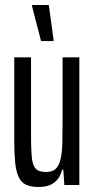

<svg xmlns="http://www.w3.org/2000/svg" viewBox="-20 -739 378 767"><path d="M134 8Q102 8 83 -1.5Q64 -11 54 -33Q44 -55 40.5 -90.5Q37 -126 37 -178V-510H104V-203Q104 -153 106 -122.5Q108 -92 115 -77Q122 -62 134 -57Q146 -52 165 -52Q189 -52 202 -64Q215 -76 221.5 -101.5Q228 -127 229 -165.5Q230 -204 230 -255V-510H297V0H237L233 -61H228Q223 -40 211.5 -24.5Q200 -9 181 -0.5Q162 8 134 8ZM144 -575 108 -714V-719H175L194 -580V-575Z"/></svg>

Font: Saira UltraCondensed Medium
Style: Regular
Weight: 500
Width: 1
Designer: Hector Gatti with collaboration of the Omnibus-Type team
Foundry: Omnibus-Type
Version: Version 1.101